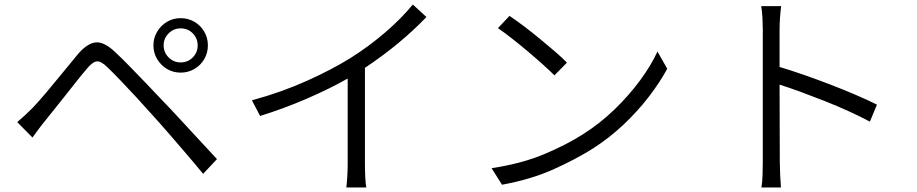

<svg xmlns="http://www.w3.org/2000/svg" viewBox="-20 -798 4040 846"><path d="M701 -598Q701 -567 723 -545Q745 -523 776 -523Q808 -523 829.5 -545Q851 -567 851 -598Q851 -629 829.5 -651Q808 -673 776 -673Q745 -673 723 -651Q701 -629 701 -598ZM656 -598Q656 -631 672.5 -658.5Q689 -686 716 -702Q743 -718 776 -718Q809 -718 836.5 -702Q864 -686 880 -658.5Q896 -631 896 -598Q896 -565 880 -537.5Q864 -510 836.5 -494Q809 -478 776 -478Q743 -478 716 -494Q689 -510 672.5 -537.5Q656 -565 656 -598ZM56 -260Q75 -276 90.5 -290.5Q106 -305 125 -324Q149 -349 184 -390.5Q219 -432 256 -477.5Q293 -523 323 -559Q363 -606 400 -611Q437 -616 487 -569Q517 -541 553.5 -503.5Q590 -466 626.5 -428Q663 -390 692 -359Q726 -324 768 -278.5Q810 -233 854 -185.5Q898 -138 936 -97L875 -32Q839 -76 799 -122.5Q759 -169 720.5 -213.5Q682 -258 649 -294Q620 -327 583 -367Q546 -407 511 -443.5Q476 -480 454 -501Q425 -530 406 -527.5Q387 -525 361 -493Q342 -471 318 -440.5Q294 -410 268.5 -378Q243 -346 219.5 -316.5Q196 -287 179 -266Q164 -248 149 -227.5Q134 -207 123 -192Z M1090 -356Q1219 -391 1331.5 -441.5Q1444 -492 1527 -544Q1606 -594 1676.5 -654.5Q1747 -715 1799 -778L1859 -723Q1744 -603 1588 -499V-74Q1588 -47 1589.5 -16.5Q1591 14 1594 28H1506Q1508 14 1510 -16.5Q1512 -47 1512 -74V-452Q1433 -407 1332.5 -363.5Q1232 -320 1126 -287Z M2225 -728Q2252 -710 2286.5 -684Q2321 -658 2357.5 -628Q2394 -598 2426 -570.5Q2458 -543 2478 -522L2423 -466Q2404 -485 2373.5 -512.5Q2343 -540 2307.5 -570Q2272 -600 2237 -627.5Q2202 -655 2174 -674ZM2146 -57Q2279 -77 2378.5 -119Q2478 -161 2548 -206Q2624 -254 2688 -316Q2752 -378 2800.5 -444Q2849 -510 2877 -571L2920 -495Q2887 -434 2838 -370.5Q2789 -307 2727 -248.5Q2665 -190 2590 -142Q2515 -95 2418 -51.5Q2321 -8 2192 16Z M3341 -87Q3341 -100 3341 -141.5Q3341 -183 3341 -242Q3341 -301 3341 -366.5Q3341 -432 3341 -493.5Q3341 -555 3341 -602Q3341 -649 3341 -670Q3341 -690 3339.5 -719.5Q3338 -749 3334 -771H3422Q3419 -749 3417 -720Q3415 -691 3415 -670V-503Q3465 -488 3522.5 -468Q3580 -448 3638.5 -425.5Q3697 -403 3750.5 -380Q3804 -357 3844 -337L3813 -262Q3772 -284 3720.5 -307.5Q3669 -331 3614.5 -352.5Q3560 -374 3508.5 -393Q3457 -412 3415 -425L3416 -87Q3416 -63 3417.5 -29.5Q3419 4 3421 28H3335Q3339 5 3340 -27Q3341 -59 3341 -87Z"/></svg>

Font: Source Han Sans SC Normal
Style: Regular
Weight: 350
Designer: Ryoko NISHIZUKA 西塚涼子 (kana, bopomofo & ideographs); Paul D. Hunt (Latin, Greek & Cyrillic); Sandoll Communications 산돌커뮤니
Foundry: Adobe
Version: Version 2.004;hotconv 1.0.118;makeotfexe 2.5.65603